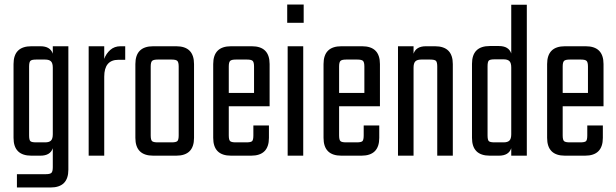

<svg xmlns="http://www.w3.org/2000/svg" viewBox="-20 -690 2730 851"><path d="M214 -485H283V62Q283 141 204 141H55V82H183Q202 82 208 76Q214 70 214 51V-33Q203 0 159 0H119Q40 0 40 -79V-406Q40 -485 119 -485H159Q203 -485 214 -452ZM140 -59H180Q198 -59 206 -67Q214 -75 214 -95V-390Q214 -410 206 -418Q198 -426 180 -426H140Q120 -426 114.5 -420Q109 -414 109 -395V-90Q109 -70 114.5 -64.5Q120 -59 140 -59Z M514 -485H535V-425H505Q442 -425 442 -350V0H373V-485H442V-429Q450 -452 468.5 -468.5Q487 -485 514 -485Z M659 -485H761Q840 -485 840 -406V-79Q840 0 761 0H659Q580 0 580 -79V-406Q580 -485 659 -485ZM772 -90V-395Q772 -414 766 -420Q760 -426 741 -426H679Q660 -426 654 -420Q648 -414 648 -395V-90Q648 -70 654 -64.5Q660 -59 679 -59H741Q760 -59 766 -64.5Q772 -70 772 -90Z M1004 -485H1096Q1175 -485 1175 -406V-219H994V-90Q994 -70 1000 -64.5Q1006 -59 1025 -59H1072Q1092 -59 1097.5 -64.5Q1103 -70 1103 -90V-134H1172V-79Q1172 0 1093 0H1004Q925 0 925 -79V-406Q925 -485 1004 -485ZM994 -278H1106V-395Q1106 -414 1100 -420Q1094 -426 1075 -426H1025Q1006 -426 1000 -420Q994 -414 994 -395Z M1253 -589V-670H1326V-589ZM1324 0H1255V-485H1324Z M1493 -485H1585Q1664 -485 1664 -406V-219H1483V-90Q1483 -70 1489 -64.5Q1495 -59 1514 -59H1561Q1581 -59 1586.5 -64.5Q1592 -70 1592 -90V-134H1661V-79Q1661 0 1582 0H1493Q1414 0 1414 -79V-406Q1414 -485 1493 -485ZM1483 -278H1595V-395Q1595 -414 1589 -420Q1583 -426 1564 -426H1514Q1495 -426 1489 -420Q1483 -414 1483 -395Z M1868 -485H1908Q1987 -485 1987 -406V0H1918V-395Q1918 -414 1912.5 -420Q1907 -426 1887 -426H1847Q1829 -426 1821 -418Q1813 -410 1813 -390V0H1744V-485H1813V-452Q1824 -485 1868 -485Z M2246 -669H2315V0H2246V-33Q2235 0 2191 0H2151Q2072 0 2072 -79V-407Q2072 -486 2151 -486H2191Q2235 -486 2246 -453ZM2172 -59H2212Q2230 -59 2238 -67Q2246 -75 2246 -95V-391Q2246 -411 2238 -419Q2230 -427 2212 -427H2172Q2152 -427 2146.5 -421.5Q2141 -416 2141 -396V-90Q2141 -70 2146.5 -64.5Q2152 -59 2172 -59Z M2484 -485H2576Q2655 -485 2655 -406V-219H2474V-90Q2474 -70 2480 -64.5Q2486 -59 2505 -59H2552Q2572 -59 2577.5 -64.5Q2583 -70 2583 -90V-134H2652V-79Q2652 0 2573 0H2484Q2405 0 2405 -79V-406Q2405 -485 2484 -485ZM2474 -278H2586V-395Q2586 -414 2580 -420Q2574 -426 2555 -426H2505Q2486 -426 2480 -420Q2474 -414 2474 -395Z"/></svg>

Font: Teko Light
Style: Regular
Weight: 300
Designer: Manushi Parikh, Jonny Pinhorn
Foundry: Indian Type Foundry
Version: Version 1.105;PS 1.0;hotconv 1.0.78;makeotf.lib2.5.61930; tt